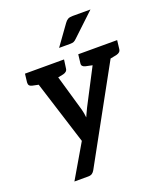

<svg xmlns="http://www.w3.org/2000/svg" viewBox="-161 -832 932 1104"><g transform="rotate(-20 305.0 -280.0)"><path d="M101 169 221 -36 71 -511H169Q183 -511 190.5 -504.5Q198 -498 200 -489L282 -205Q285 -194 287.5 -180.5Q290 -167 291 -154Q294 -161 298 -170Q302 -179 307 -189Q312 -199 315 -206L462 -489Q466 -499 476 -505Q486 -511 496 -511H586L225 145Q219 156 210 162.5Q201 169 185 169ZM151 -482 155 -511H230L226 -482ZM440 -482 444 -511H518L515 -482ZM147 -511 123 -419 61 -432Q49 -435 44 -441.5Q39 -448 40 -460L46 -511ZM285 -511 278 -460Q277 -448 270 -441.5Q263 -435 251 -432L185 -419L184 -511ZM472 -511 449 -419 387 -432Q375 -435 369.5 -441.5Q364 -448 366 -460L372 -511ZM610 -511 604 -460Q603 -448 596 -441.5Q589 -435 577 -432L511 -419L510 -511ZM417 -729H526L388 -599Q379 -590 371 -586.5Q363 -583 348 -583H281L368 -704Q377 -717 387.5 -723Q398 -729 417 -729Z"/></g></svg>

Font: Aleo SemiBold
Style: Italic
Weight: 600
Italic angle: -7°
Designer: Alessio Laiso
Foundry: Alessio Laiso
Version: Version 2.001;gftools[0.9.29]